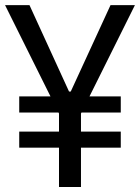

<svg xmlns="http://www.w3.org/2000/svg" viewBox="-29 -748 560 768"><path d="M88.9 -727.5 274.4 -322.3 207 -293.9 -8.8 -727.5ZM226.6 -322.3 413.1 -727.5H510.7L294.9 -293.9ZM294.9 -381.8V0H207V-381.8ZM454.1 -362.3V-297.9H47.9V-362.3ZM454.1 -221.7V-157.2H47.9V-221.7Z"/></svg>

Font: Inter Tight
Style: Regular
Weight: 400
Designer: Rasmus Andersson
Foundry: rsms
Version: Version 3.002